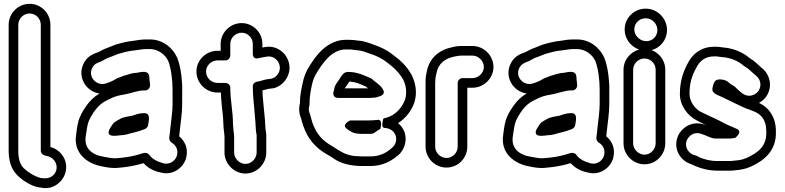

<svg xmlns="http://www.w3.org/2000/svg" viewBox="-20 -812 4078 998"><path d="M75 -683C75 -715 102 -742 134 -742C166 -742 192 -715 192 -683V-29C192 -9 212 -3 229 0C257 7 281 37 273 71C266 101 236 120 201 114L191 113C158 104 125 83 104 63C84 42 75 16 75 -31ZM25 -683V-31C25 23 37 64 68 97C95 124 138 154 182 162L192 163C256 178 309 132 321 82C336 17 293 -34 242 -48V-683C242 -743 194 -792 134 -792C74 -792 25 -743 25 -683Z M693 -434C666 -433 644 -424 630 -420C614 -416 602 -409 589 -405L583 -402C569 -392 546 -383 526 -377C510 -373 496 -376 483 -383C457 -398 443 -431 461 -462C471 -479 483 -485 509 -494C510 -494 511 -496 512 -496C529 -505 540 -512 552 -515C570 -521 583 -528 595 -532C619 -539 652 -548 679 -550C698 -552 722 -557 740 -557H759C804 -557 841 -526 855 -494C869 -456 877 -400 877 -345V-272C877 -229 869 -184 865 -142L863 -121C862 -111 860 -105 860 -97V-92C860 -83 866 -75 872 -71C892 -59 908 -36 900 -5C894 21 864 46 830 37C798 28 772 16 756 -7C748 -18 735 -19 724 -16L691 -6C661 2 628 7 591 10C567 13 543 7 520 3C457 -7 415 -42 426 -106C431 -138 434 -166 442 -184C460 -223 490 -268 529 -287L547 -296C571 -309 591 -315 621 -320C660 -326 694 -342 729 -342H735C750 -342 760 -356 760 -367V-369C760 -378 758 -390 757 -397C757 -404 757 -411 755 -419C749 -447 716 -438 693 -434ZM497 -326C470 -310 446 -287 429 -262C417 -245 406 -229 396 -205C383 -177 380 -144 376 -114C359 -15 435 40 511 53C534 58 566 64 597 60C635 57 671 51 705 42L726 36C750 62 780 78 817 85C881 102 936 57 948 7C960 -41 940 -80 911 -104C911 -106 913 -113 913 -117L915 -138C919 -177 927 -223 927 -272V-344C928 -356 927 -369 926 -384C923 -430 916 -474 901 -512C879 -562 828 -607 759 -607H740C716 -607 691 -603 674 -600C642 -597 607 -588 581 -580C563 -574 550 -567 538 -563C519 -557 504 -547 491 -541C464 -532 436 -520 418 -488C377 -417 425 -336 497 -326ZM585 -183C585 -183 573 -175 572 -174C562 -163 557 -152 552 -145C552 -145 525 -106 573 -106H575C585 -106 598 -108 606 -109C627 -109 646 -115 659 -119L675 -123C694 -127 713 -133 735 -142C743 -146 749 -155 750 -162C753 -186 765 -224 729 -224C701 -224 682 -215 669 -211C644 -206 620 -204 601 -192Z M1310 -137C1310 -128 1313 -117 1314 -110V-19C1314 12 1287 40 1256 40C1225 40 1197 12 1197 -19V-100C1197 -118 1193 -131 1193 -140V-141C1193 -150 1191 -160 1191 -167C1191 -234 1177 -290 1177 -356C1177 -371 1163 -381 1152 -381H1110C1078 -381 1051 -408 1051 -440C1051 -471 1078 -498 1110 -498H1152C1167 -498 1177 -512 1177 -523V-584C1177 -615 1204 -642 1236 -642C1268 -642 1294 -615 1294 -584V-534C1294 -532 1293 -500 1326 -510C1337 -513 1347 -514 1357 -516L1369 -518C1419 -525 1454 -466 1423 -425C1413 -411 1401 -405 1386 -402L1375 -401C1357 -399 1338 -392 1326 -389C1308 -388 1294 -379 1294 -363C1294 -310 1301 -265 1304 -218C1305 -199 1308 -184 1308 -172V-168C1308 -159 1310 -150 1310 -137ZM1147 -100V-19C1147 40 1197 90 1256 90C1315 90 1364 40 1364 -19V-111C1364 -121 1362 -128 1360 -140C1360 -151 1359 -161 1358 -170V-172C1358 -190 1355 -207 1354 -222C1351 -264 1345 -301 1344 -342C1356 -345 1368 -349 1380 -351L1391 -352C1420 -354 1446 -372 1463 -395C1522 -474 1454 -582 1361 -568L1349 -566C1348 -566 1347 -565 1344 -565V-584C1344 -643 1295 -692 1236 -692C1177 -692 1127 -643 1127 -584V-548H1110C1051 -548 1001 -500 1001 -440C1001 -381 1050 -331 1110 -331H1128C1129 -318 1129 -305 1130 -295C1133 -251 1141 -205 1141 -167C1141 -150 1147 -112 1147 -100Z M1792 -438H1786C1764 -438 1749 -408 1744 -400L1728 -377C1720 -365 1718 -354 1716 -343L1713 -333C1712 -326 1710 -303 1738 -303H1896C1904 -303 1912 -303 1919 -304C1936 -304 1947 -310 1955 -312C1957 -313 1988 -321 1969 -350C1952 -376 1931 -384 1914 -401C1912 -403 1909 -405 1906 -406C1877 -418 1839 -438 1792 -438ZM1882 -362C1885 -360 1890 -355 1893 -353H1772L1786 -373C1789 -378 1792 -383 1796 -388C1831 -386 1852 -375 1882 -362ZM1943 -189C1928 -187 1913 -186 1896 -186H1800C1800 -186 1750 -164 1786 -140C1797 -132 1817 -117 1846 -117C1854 -116 1858 -116 1863 -116H1904C1915 -116 1923 -119 1929 -124C1934 -128 1941 -132 1948 -137L1957 -142C1957 -142 1972 -193 1943 -189ZM1842 0C1801 0 1767 -14 1742 -30C1736 -34 1731 -37 1726 -40L1709 -51C1655 -81 1624 -116 1603 -177C1600 -190 1596 -200 1593 -213C1590 -224 1585 -233 1585 -245C1585 -253 1589 -262 1589 -271C1589 -309 1594 -336 1601 -369C1607 -398 1615 -416 1629 -438L1647 -466C1673 -502 1698 -531 1734 -546C1748 -552 1761 -555 1775 -555H1795C1803 -555 1811 -554 1819 -553L1833 -551H1836C1862 -549 1880 -541 1906 -532C1941 -520 1961 -510 1986 -492C2023 -465 2055 -435 2076 -398C2091 -367 2096 -330 2086 -296C2071 -253 2035 -214 1994 -202C1988 -200 1980 -198 1973 -196C1973 -196 1956 -148 1979 -147C2018 -146 2046 -115 2038 -77C2034 -58 2025 -49 2011 -38C1985 -16 1952 1 1905 1H1863C1859 1 1850 0 1842 0ZM2049 -172C2089 -197 2119 -236 2134 -280C2150 -331 2140 -381 2120 -422C2094 -470 2057 -503 2016 -532C1987 -555 1955 -568 1922 -580C1899 -588 1875 -599 1840 -601L1827 -603C1817 -604 1806 -605 1795 -605H1775C1754 -605 1733 -600 1714 -592C1665 -571 1632 -533 1605 -494L1587 -466C1570 -440 1559 -411 1553 -379C1546 -347 1539 -316 1539 -275C1537 -268 1535 -255 1535 -245C1535 -229 1538 -213 1545 -197C1548 -185 1551 -173 1555 -162C1579 -89 1621 -42 1684 -7L1701 3C1705 6 1709 8 1713 11C1749 37 1801 51 1863 51H1905C1965 51 2009 28 2042 1C2064 -14 2080 -39 2086 -67C2095 -110 2079 -148 2049 -172Z M2359 -50C2359 -18 2333 9 2301 9C2269 9 2242 -18 2242 -50V-376C2242 -389 2243 -401 2244 -409L2249 -433C2258 -480 2291 -508 2342 -518C2355 -520 2366 -523 2374 -523H2436C2467 -523 2495 -495 2495 -464C2495 -433 2467 -406 2436 -406H2384C2369 -406 2359 -392 2359 -381ZM2409 -50V-356H2436C2495 -356 2545 -405 2545 -464C2545 -523 2495 -573 2436 -573H2374C2361 -573 2348 -571 2332 -567C2266 -554 2213 -513 2199 -443L2194 -418C2192 -406 2192 -392 2192 -376V-50C2192 10 2241 59 2301 59C2361 59 2409 10 2409 -50Z M2913 -434C2886 -433 2864 -424 2850 -420C2834 -416 2822 -409 2809 -405L2803 -402C2789 -392 2766 -383 2746 -377C2730 -373 2716 -376 2703 -383C2677 -398 2663 -431 2681 -462C2691 -479 2703 -485 2729 -494C2730 -494 2731 -496 2732 -496C2749 -505 2760 -512 2772 -515C2790 -521 2803 -528 2815 -532C2839 -539 2872 -548 2899 -550C2918 -552 2942 -557 2960 -557H2979C3024 -557 3061 -526 3075 -494C3089 -456 3097 -400 3097 -345V-272C3097 -229 3089 -184 3085 -142L3083 -121C3082 -111 3080 -105 3080 -97V-92C3080 -83 3086 -75 3092 -71C3112 -59 3128 -36 3120 -5C3114 21 3084 46 3050 37C3018 28 2992 16 2976 -7C2968 -18 2955 -19 2944 -16L2911 -6C2881 2 2848 7 2811 10C2787 13 2763 7 2740 3C2677 -7 2635 -42 2646 -106C2651 -138 2654 -166 2662 -184C2680 -223 2710 -268 2749 -287L2767 -296C2791 -309 2811 -315 2841 -320C2880 -326 2914 -342 2949 -342H2955C2970 -342 2980 -356 2980 -367V-369C2980 -378 2978 -390 2977 -397C2977 -404 2977 -411 2975 -419C2969 -447 2936 -438 2913 -434ZM2717 -326C2690 -310 2666 -287 2649 -262C2637 -245 2626 -229 2616 -205C2603 -177 2600 -144 2596 -114C2579 -15 2655 40 2731 53C2754 58 2786 64 2817 60C2855 57 2891 51 2925 42L2946 36C2970 62 3000 78 3037 85C3101 102 3156 57 3168 7C3180 -41 3160 -80 3131 -104C3131 -106 3133 -113 3133 -117L3135 -138C3139 -177 3147 -223 3147 -272V-344C3148 -356 3147 -369 3146 -384C3143 -430 3136 -474 3121 -512C3099 -562 3048 -607 2979 -607H2960C2936 -607 2911 -603 2894 -600C2862 -597 2827 -588 2801 -580C2783 -574 2770 -567 2758 -563C2739 -557 2724 -547 2711 -541C2684 -532 2656 -520 2638 -488C2597 -417 2645 -336 2717 -326ZM2805 -183C2805 -183 2793 -175 2792 -174C2782 -163 2777 -152 2772 -145C2772 -145 2745 -106 2793 -106H2795C2805 -106 2818 -108 2826 -109C2847 -109 2866 -115 2879 -119L2895 -123C2914 -127 2933 -133 2955 -142C2963 -146 2969 -155 2970 -162C2973 -186 2985 -224 2949 -224C2921 -224 2902 -215 2889 -211C2864 -206 2840 -204 2821 -192Z M3271 -450C3271 -481 3298 -508 3330 -508C3362 -508 3388 -481 3388 -450V-67C3388 -36 3361 -8 3330 -8C3299 -8 3271 -36 3271 -67ZM3221 -450V-67C3221 -8 3270 42 3330 42C3390 42 3438 -8 3438 -67V-450C3438 -509 3389 -558 3330 -558C3271 -558 3221 -509 3221 -450ZM3277 -659C3277 -691 3303 -717 3336 -717C3369 -717 3397 -689 3397 -656C3397 -623 3372 -598 3339 -598C3306 -598 3277 -627 3277 -659ZM3227 -659C3227 -598 3278 -548 3339 -548C3399 -548 3447 -596 3447 -656C3447 -717 3397 -767 3336 -767C3276 -767 3227 -719 3227 -659Z M3664 -101C3672 -98 3686 -92 3697 -92H3769C3774 -92 3780 -92 3785 -93L3801 -95C3801 -95 3845 -127 3808 -143L3781 -155H3780C3754 -165 3729 -181 3698 -195C3689 -199 3680 -203 3672 -207L3622 -231C3593 -246 3564 -284 3564 -324C3564 -383 3578 -422 3600 -461C3617 -495 3645 -519 3692 -519H3704C3710 -519 3731 -514 3747 -514C3787 -508 3818 -493 3841 -474C3845 -471 3848 -468 3852 -466C3872 -455 3883 -441 3907 -421L3908 -420C3932 -403 3942 -367 3922 -339C3905 -315 3869 -305 3841 -325C3829 -333 3814 -347 3799 -362C3797 -364 3795 -365 3793 -366C3781 -372 3772 -379 3766 -385C3753 -398 3705 -409 3694 -386L3689 -376C3687 -373 3685 -362 3685 -362C3684 -358 3684 -355 3683 -351C3680 -329 3705 -320 3721 -313L3747 -301C3781 -285 3811 -269 3845 -254L3861 -247C3862 -247 3862 -246 3863 -246L3877 -242C3882 -240 3886 -238 3891 -236C3933 -222 3963 -192 3963 -131V-130C3967 -54 3923 -20 3863 8C3836 19 3828 20 3798 23C3789 24 3780 25 3772 25H3710C3670 25 3641 16 3616 6C3602 -3 3592 -5 3585 -7C3561 -15 3537 -46 3549 -80C3558 -105 3587 -129 3623 -117C3637 -112 3652 -107 3664 -101ZM3704 -569H3692C3625 -569 3580 -532 3556 -485C3533 -443 3514 -392 3514 -324C3514 -261 3556 -210 3600 -187L3650 -161L3656 -159C3652 -160 3644 -163 3639 -165C3573 -187 3517 -144 3501 -97C3479 -32 3521 24 3569 40C3583 46 3587 48 3594 51C3627 65 3665 75 3710 75H3772C3782 75 3791 75 3803 73C3833 70 3853 67 3883 54C3949 24 4018 -27 4013 -132C4013 -199 3979 -253 3925 -277C3938 -284 3952 -295 3962 -309C3999 -361 3982 -428 3938 -460C3921 -474 3907 -492 3878 -509C3876 -511 3876 -511 3874 -512C3842 -539 3801 -557 3753 -564H3749C3742 -564 3721 -569 3704 -569Z"/></svg>

Font: Blanket
Style: BlkOutline
Weight: 900
Foundry: Cannot Into Space Fonts
Version: Version 0.9